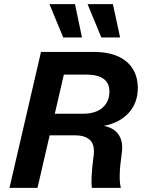

<svg xmlns="http://www.w3.org/2000/svg" viewBox="-20 -912 702 932"><path d="M344 -892 378 -730H287L220 -892ZM528 -892 563 -730H472L405 -892ZM26 0 179 -660H434Q536 -660 591.5 -615Q647 -570 649 -489Q650 -415 606 -365.5Q562 -316 484 -301Q535 -291 557 -256.5Q579 -222 571 -168Q554 -50 566 -4V0H426Q420 -41 433 -144Q443 -205 419 -230Q395 -255 345 -255H221L162 0ZM246 -360H383Q445 -360 478.5 -390Q512 -420 511 -470Q510 -550 396 -550H290Z"/></svg>

Font: Elaine Sans SemiBold
Style: Italic
Weight: 600
Italic angle: -13°
Designer: Wei Huang
Foundry: Wei Huang
Version: Version 2.001;December 24, 2019;FontCreator 12.0.0.2547 64-b